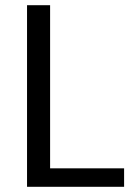

<svg xmlns="http://www.w3.org/2000/svg" viewBox="-20 -720 507 740"><path d="M152.9 -71.2H458.3V0H84.2V-700H173.1V-15.3Z"/></svg>

Font: Pathway Extreme 8pt Thin
Style: Regular
Weight: 100
Designer: Eduardo Rodriguez Tunni
Foundry: Eduardo Rodriguez Tunni
Version: Version 1.000